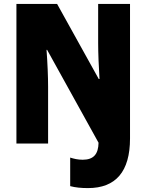

<svg xmlns="http://www.w3.org/2000/svg" viewBox="-20 -734 749 982"><path d="M430 228C572 228 645 144 645 -26V-714H482V-514C482 -463 485 -392 489 -330H485L272 -714H64V0H226V-291C226 -342 223 -412 218 -479H221L484 -4C483 53 460 83 403 83C378 83 358 78 339 72V218C365 225 395 228 430 228Z"/></svg>

Font: Noto Sans Condensed Black
Style: Regular
Weight: 900
Width: 3
Designer: Monotype Design Team
Foundry: Monotype Imaging Inc.
Version: Version 2.013